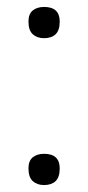

<svg xmlns="http://www.w3.org/2000/svg" viewBox="-20 -524 253 553"><path d="M107 -414Q87 -414 74.5 -425.2Q62 -436.5 62 -462Q62 -484 74.5 -494Q87 -504 107 -504Q152 -504 152 -462Q152 -436.5 140 -425.2Q128 -414 107 -414ZM107 9Q87 9 74.5 -2.2Q62 -13.5 62 -39Q62 -61 74.5 -71Q87 -81 107 -81Q152 -81 152 -39Q152 -13.5 140 -2.2Q128 9 107 9Z"/></svg>

Font: Commissioner Loud Thin
Style: Regular
Weight: 100
Designer: Kostas Bartsokas
Foundry: Kostas Bartsokas
Version: Version 1.000; ttfautohint (v1.8.3)